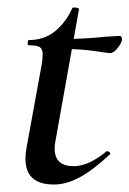

<svg xmlns="http://www.w3.org/2000/svg" viewBox="-20 -481 346 513"><path d="M48 -57Q48 -71 51 -87L91 -306Q94 -324 94 -335Q94 -350 86.5 -355Q79 -360 57 -360Q54 -360 54 -366Q54 -374 57 -374Q98 -374 127 -397.5Q156 -421 173 -459Q173 -461 179 -461Q184 -461 188 -459.5Q192 -458 191 -456L129 -109Q126 -96 126 -84Q126 -37 177 -37Q217 -37 265 -77H266Q270 -77 273 -74Q276 -71 273 -68Q228 -26 192.5 -7Q157 12 124 12Q48 12 48 -57ZM154 -350 156 -377Q206 -377 264 -383L299 -385Q306 -385 306 -376Q306 -368 295 -353.5Q284 -339 274 -339Q271 -339 233.5 -344.5Q196 -350 154 -350Z"/></svg>

Font: Cormorant Infant SemiBold
Style: Italic
Weight: 600
Italic angle: -10°
Designer: Christian Thalmann (Catharsis Fonts)
Foundry: Catharsis Fonts
Version: Version 4.000